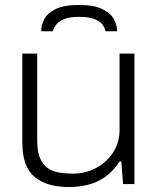

<svg xmlns="http://www.w3.org/2000/svg" viewBox="-20 -742 639 774"><path d="M258 12Q169 12 119.5 -28.5Q70 -69 70 -168V-526H130V-176Q130 -132 141 -105.5Q152 -79 171.5 -65Q191 -51 217.5 -46.5Q244 -42 274 -42Q321 -42 363.5 -63Q406 -84 434 -124.5Q462 -165 462 -220V-526H522V0H476L469 -91H462Q435 -50 402 -27.5Q369 -5 332 3.5Q295 12 258 12ZM298 -722Q359 -722 392.5 -705.5Q426 -689 439 -665Q452 -641 452 -616H405Q404 -627 395 -640.5Q386 -654 363.5 -664Q341 -674 299 -674Q258 -674 236 -664Q214 -654 205 -640.5Q196 -627 192 -616H146Q146 -641 158.5 -665Q171 -689 204.5 -705.5Q238 -722 298 -722Z"/></svg>

Font: Archivo SemiExpanded ExtraLight
Style: Regular
Weight: 250
Width: 6
Designer: Hector Gatti
Foundry: Omnibus-Type
Version: Version 2.001